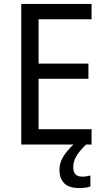

<svg xmlns="http://www.w3.org/2000/svg" viewBox="-20 -734 540 975"><path d="M445 0H88V-714H445V-636H176V-411H429V-334H176V-78H445ZM352 116Q352 163 397 163Q412 163 422 161Q432 159 439 157V213Q427 217 413.5 219Q400 221 382 221Q331 221 306.5 197Q282 173 282 128Q282 87 309.5 49Q337 11 370 -14L417 0Q383 33 367.5 59.5Q352 86 352 116Z"/></svg>

Font: Noto Sans Gurmukhi SemiCondensed
Style: Regular
Weight: 400
Width: 4
Designer: Jelle Bosma - Monotype Design Team
Foundry: Monotype Imaging Inc.
Version: Version 2.004; ttfautohint (v1.8.4.7-5d5b)